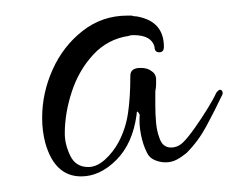

<svg xmlns="http://www.w3.org/2000/svg" viewBox="-20 -609 309 246"><path d="M84 -383Q50 -383 38 -426Q34 -441 34 -458Q34 -490 47.5 -520Q61 -550 86 -569.5Q111 -589 143 -589H149Q151 -588 155 -588Q190 -582 190 -549Q190 -542 184 -542Q178 -542 178 -549Q174 -564 151 -564Q147 -564 145 -563Q118 -559 99.5 -539Q81 -519 72 -491.5Q63 -464 63 -438Q63 -424 70 -409.5Q77 -395 93 -395Q104 -395 114.5 -404.5Q125 -414 132 -427Q141 -444 144 -464Q147 -484 147 -512Q147 -522 160 -522Q169 -522 174 -518Q179 -515 180 -509Q180 -505 180 -501Q180 -497 179 -492V-474Q179 -462 180 -451.5Q181 -441 184 -433Q188 -420 199 -420Q208 -420 215 -427Q221 -433 229.5 -445Q238 -457 246 -470Q254 -483 257 -490Q260 -494 262 -494Q264 -494 265 -491.5Q266 -489 264 -486Q255 -467 244.5 -447.5Q234 -428 219 -413Q213 -408 206.5 -404.5Q200 -401 192 -401Q185 -401 178 -404Q171 -407 168 -414Q163 -424 160.5 -437Q158 -450 159 -462Q157 -466 156 -466Q155 -466 155 -462Q150 -425 129 -404Q108 -383 84 -383Z"/></svg>

Font: Puppies Play
Style: Regular
Weight: 400
Designer: Robert E. Leuschke
Foundry: Robert E. Leuschke
Version: Version 1.010; ttfautohint (v1.8.3)